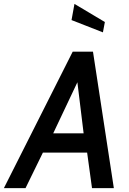

<svg xmlns="http://www.w3.org/2000/svg" viewBox="-59 -965 660 985"><path d="M525 0H413L388 -182H161L72 0H-39L314 -700H418ZM370 -281 338 -543 214 -281ZM469 -799 308 -862 323 -945 479 -852Z"/></svg>

Font: Cabin
Style: Medium Italic
Weight: 500
Designer: Pablo Impallari
Foundry: Pablo Impallari. www.impallari.com Igino Marini. www.ikern.com
Version: Version 1.005